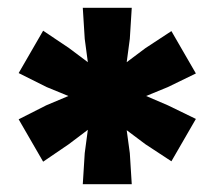

<svg xmlns="http://www.w3.org/2000/svg" viewBox="-20 -727 551 494"><path d="M319 -707 314 -627 306 -567 354 -603 421 -647 484 -538 412 -503 356 -480 412 -456 484 -421 421 -312 354 -356 306 -392 314 -333 319 -253H193L198 -333L206 -393L157 -356L91 -311L28 -420L99 -456L156 -480L100 -503L28 -539L91 -648L158 -603L206 -567L198 -627L193 -707Z"/></svg>

Font: CyStack Display
Style: Bold
Weight: 700
Designer: Weizhong Zhang
Foundry: 本地遙控
Version: Version 1.000;Glyphs 3.1.2 (3151)